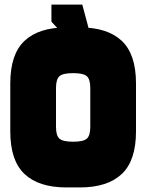

<svg xmlns="http://www.w3.org/2000/svg" viewBox="-20 -820 640 840"><path d="M380 -650 340 -800H205V-725L275 -650ZM270 0H300V-200Q255 -200 240 -213.5Q225 -227 225 -265V-350H25V-245Q25 -117 87.5 -58.5Q150 0 270 0ZM270 -700Q150 -700 87.5 -641.5Q25 -583 25 -455V-350H225V-435Q225 -473 240 -486.5Q255 -500 300 -500V-700ZM330 0Q450 0 512.5 -58.5Q575 -117 575 -245V-350H375V-265Q375 -227 360 -213.5Q345 -200 300 -200V0ZM330 -700H300V-500Q345 -500 360 -486.5Q375 -473 375 -435V-350H575V-455Q575 -583 512.5 -641.5Q450 -700 330 -700Z"/></svg>

Font: Millimetre
Style: Extrablack
Weight: 900
Designer: Jérémy Landes
Version: Version 1.0